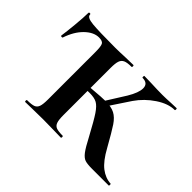

<svg xmlns="http://www.w3.org/2000/svg" viewBox="-106 -685 875 875"><g transform="rotate(45 331.5 -247.5)"><path d="M439 -96Q403 -163 384.5 -190.5Q366 -218 349 -227.5Q332 -237 302 -237Q277 -237 260 -236L258 -254L300 -257Q355 -262 379 -262Q416 -262 438 -250.5Q460 -239 478.5 -211.5Q497 -184 535 -116Q565 -61 595.5 -37.5Q626 -14 661 -12Q663 -12 663 -6Q663 0 661 0H553Q522 0 507.5 -5Q493 -10 478.5 -29Q464 -48 439 -96ZM368 -249 432 -351Q459 -396 459 -424Q459 -456 423 -456Q421 -456 421 -462Q421 -468 423 -468L467 -467Q509 -465 542 -465Q566 -465 598 -467L630 -468Q633 -468 633 -462Q633 -456 630 -456Q589 -456 542.5 -425Q496 -394 465 -349L394 -242ZM352 -12Q355 -12 355 -6Q355 0 352 0Q321 0 304 -1L237 -2L171 -1Q154 0 123 0Q120 0 120 -6Q120 -12 123 -12Q152 -12 165 -17Q178 -22 183 -36.5Q188 -51 188 -81V-387Q188 -423 182 -434.5Q176 -446 153 -446Q119 -446 86.5 -414.5Q54 -383 36 -329Q36 -327 31 -327Q24 -327 25 -332Q29 -358 34 -410Q39 -462 39 -490Q39 -495 44.5 -495Q50 -495 50 -490Q50 -473 91.5 -469Q133 -465 237 -465Q264 -465 306 -467L352 -468Q355 -468 355 -462Q355 -456 352 -456Q324 -456 311 -450Q298 -444 293 -429.5Q288 -415 288 -385V-81Q288 -51 293 -36.5Q298 -22 311 -17Q324 -12 352 -12Z"/></g></svg>

Font: Cormorant Unicase
Style: Bold
Weight: 700
Designer: Christian Thalmann (Catharsis Fonts)
Foundry: Catharsis Fonts
Version: Version 4.000